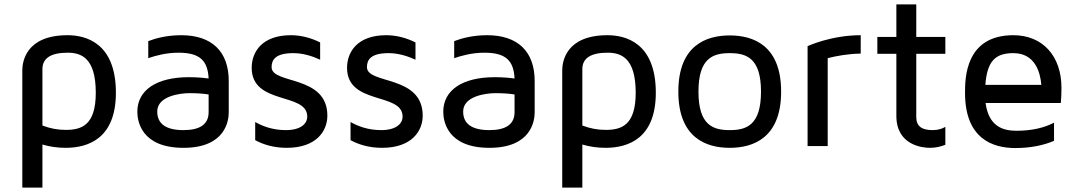

<svg xmlns="http://www.w3.org/2000/svg" viewBox="-20 -668 4925 878"><path d="M510 -244C510 -473 371 -507 289 -507C97 -507 82 -384 82 -346V190H174V-7C208 3 244 8 280 8C385 8 510 -36 510 -244ZM418 -244C418 -94 352 -74 280 -74C243 -74 208 -81 174 -94V-352C174 -402 213 -427 289 -427C349 -427 418 -406 418 -244Z M809 -507C745 -507 695 -494 658 -480V-402C690 -413 739 -427 796 -427C894 -427 930 -391 934 -309C905 -313 875 -315 843 -315C696 -315 608 -256 608 -157C608 -118 623 8 819 8C1011 8 1026 -116 1026 -154V-298C1026 -433 948 -507 809 -507ZM934 -155C934 -100 895 -73 819 -73C740 -73 699 -101 699 -158C699 -229 804 -242 847 -242C880 -242 910 -240 934 -236Z M1310 -507C1178 -507 1131 -430 1131 -358C1131 -186 1385 -247 1385 -135C1385 -102 1355 -73 1287 -73C1225 -73 1179 -92 1147 -110V-27C1182 -8 1230 8 1291 8C1428 8 1477 -70 1477 -139C1477 -327 1222 -281 1222 -361C1222 -395 1240 -425 1321 -425C1365 -425 1407 -412 1444 -395V-474C1404 -494 1358 -507 1310 -507Z M1746 -507C1614 -507 1567 -430 1567 -358C1567 -186 1821 -247 1821 -135C1821 -102 1791 -73 1723 -73C1661 -73 1615 -92 1583 -110V-27C1618 -8 1666 8 1727 8C1864 8 1913 -70 1913 -139C1913 -327 1658 -281 1658 -361C1658 -395 1676 -425 1757 -425C1801 -425 1843 -412 1880 -395V-474C1840 -494 1794 -507 1746 -507Z M2208 -507C2144 -507 2094 -494 2057 -480V-402C2089 -413 2138 -427 2195 -427C2293 -427 2329 -391 2333 -309C2304 -313 2274 -315 2242 -315C2095 -315 2007 -256 2007 -157C2007 -118 2022 8 2218 8C2410 8 2425 -116 2425 -154V-298C2425 -433 2347 -507 2208 -507ZM2333 -155C2333 -100 2294 -73 2218 -73C2139 -73 2098 -101 2098 -158C2098 -229 2203 -242 2246 -242C2279 -242 2309 -240 2333 -236Z M2979 -244C2979 -473 2840 -507 2758 -507C2566 -507 2551 -384 2551 -346V190H2643V-7C2677 3 2713 8 2749 8C2854 8 2979 -36 2979 -244ZM2887 -244C2887 -94 2821 -74 2749 -74C2712 -74 2677 -81 2643 -94V-352C2643 -402 2682 -427 2758 -427C2818 -427 2887 -406 2887 -244Z M3317 -506C3210 -506 3082 -461 3082 -249C3082 -37 3210 8 3317 8C3424 8 3552 -37 3552 -249C3552 -461 3424 -506 3317 -506ZM3317 -73C3242 -73 3174 -94 3174 -249C3174 -404 3242 -425 3317 -425C3392 -425 3460 -404 3460 -249C3460 -94 3392 -73 3317 -73Z M3765 -402C3804 -412 3857 -422 3916 -423V-507C3782 -507 3678 -459 3673 -457V0H3765Z M4303 -422V-499H4170V-648H4079V-499H3992V-422H4079V-138C4079 -3 4200 8 4232 8C4260 8 4283 2 4303 -6V-88C4290 -80 4271 -73 4245 -73C4198 -73 4170 -89 4170 -132V-422Z M4628 -70C4562 -70 4501 -93 4487 -197H4831C4833 -219 4834 -242 4834 -266C4834 -412 4748 -507 4614 -507C4393 -507 4393 -308 4393 -243C4393 -35 4518 9 4623 9C4694 9 4753 -4 4800 -24V-107C4758 -85 4702 -70 4628 -70ZM4614 -425C4713 -425 4737 -338 4742 -280H4486C4494 -387 4530 -425 4614 -425Z"/></svg>

Font: Maven Pro
Style: Medium
Weight: 500
Designer: Joe Prince
Foundry: Joe Prince
Version: Version 1.003